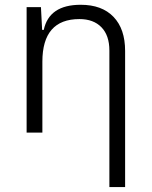

<svg xmlns="http://www.w3.org/2000/svg" viewBox="-20 -547 626 792"><path d="M431.2 224.6V-338.4Q431.2 -400.9 398.4 -434.6Q365.7 -468.3 307.6 -468.3Q154.8 -468.3 154.8 -292.5V0H89.8V-517.6H148.9L153.8 -423.8H160.6Q182.6 -527.3 313 -527.3Q400.4 -527.3 448.2 -477.5Q496.1 -427.7 496.1 -336.9V224.6Z"/></svg>

Font: Cascadia Code NF Light
Style: Regular
Weight: 300
Monospace: yes
Designer: Aaron Bell
Foundry: Saja Typeworks
Version: Version 2404.023; ttfautohint (v1.8.4)